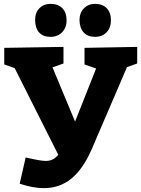

<svg xmlns="http://www.w3.org/2000/svg" viewBox="-20 -950 733 995"><path d="M691 -707V-621L638 -602L455 -176Q411 -75 350.5 -25Q290 25 207 25Q151 25 82 2L113 -134Q190 -116 216 -116Q238 -116 253.5 -124Q269 -132 282 -148L56 -597L2 -616V-702L309 -707V-621L252 -601L369 -320L478 -595L418 -616V-702ZM162 -847Q162 -885 184.5 -907.5Q207 -930 242 -930Q281 -930 303 -907.5Q325 -885 325 -845Q325 -806 301.5 -782.5Q278 -759 242 -759Q203 -759 182.5 -782Q162 -805 162 -847ZM392 -845Q392 -884 415 -907Q438 -930 473 -930Q511 -930 533 -907.5Q555 -885 555 -845Q555 -806 532 -782.5Q509 -759 473 -759Q435 -759 414 -781.5Q393 -804 392 -845Z"/></svg>

Font: Bitter Pro ExtraBold
Style: Regular
Weight: 800
Designer: Sol Matas, and Bitter project Authors
Foundry: Sol Matas
Version: Version 1.010